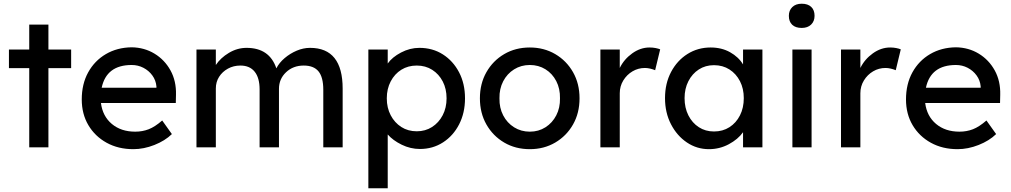

<svg xmlns="http://www.w3.org/2000/svg" viewBox="-20 -791 5431 1031"><path d="M137 0V-425H28V-525H137V-659H240V-525H362V-425H240V0Z M696 10Q615 10 552.5 -24.5Q490 -59 454.5 -119Q419 -179 419 -257Q419 -340 453.5 -402.5Q488 -465 548.5 -500.5Q609 -536 687 -537Q755 -536 809.5 -503Q864 -470 895.5 -413Q927 -356 925 -282L924 -238H522Q531 -167 580.5 -125.5Q630 -84 706 -84Q745 -84 778.5 -97Q812 -110 851 -144L903 -71Q866 -35 809 -12.5Q752 10 696 10ZM687 -442Q552 -442 526 -320H820V-327Q817 -360 798 -386Q779 -412 750 -427Q721 -442 687 -442Z M1035 0V-525H1139V-442Q1164 -480 1209 -507Q1254 -534 1304 -534Q1427 -534 1464 -424Q1479 -454 1508.5 -479Q1538 -504 1573.5 -519Q1609 -534 1645 -534Q1820 -534 1820 -315V0H1716V-309Q1716 -376 1690.5 -407.5Q1665 -439 1611 -439Q1554 -439 1516 -403Q1478 -367 1478 -314V0H1374V-311Q1374 -373 1347.5 -406Q1321 -439 1271 -439Q1234 -439 1204 -422.5Q1174 -406 1156.5 -378.5Q1139 -351 1139 -316V0Z M1958 220V-525H2062V-450Q2086 -484 2133.5 -509Q2181 -534 2232 -534Q2303 -534 2358 -499Q2413 -464 2445 -403Q2477 -342 2477 -263Q2477 -185 2445.5 -123.5Q2414 -62 2359 -26.5Q2304 9 2235 9Q2184 9 2137 -14Q2090 -37 2062 -69V220ZM2218 -86Q2264 -86 2300 -109Q2336 -132 2357 -172Q2378 -212 2378 -263Q2378 -314 2357.5 -353.5Q2337 -393 2301 -416Q2265 -439 2218 -439Q2171 -439 2135 -416.5Q2099 -394 2078 -354Q2057 -314 2057 -263Q2057 -212 2078 -172Q2099 -132 2135 -109Q2171 -86 2218 -86Z M2825 10Q2748 10 2687.5 -25.5Q2627 -61 2592 -122.5Q2557 -184 2557 -263Q2557 -342 2592 -403.5Q2627 -465 2687.5 -500.5Q2748 -536 2825 -536Q2901 -536 2961.5 -500.5Q3022 -465 3057 -403.5Q3092 -342 3092 -263Q3092 -184 3057 -122.5Q3022 -61 2961.5 -25.5Q2901 10 2825 10ZM2825 -84Q2872 -84 2909 -107.5Q2946 -131 2967 -171.5Q2988 -212 2987 -263Q2988 -315 2967 -355.5Q2946 -396 2909 -419Q2872 -442 2825 -442Q2778 -442 2740.5 -418.5Q2703 -395 2682 -354.5Q2661 -314 2662 -263Q2661 -212 2682 -171.5Q2703 -131 2740.5 -107.5Q2778 -84 2825 -84Z M3204 0V-525H3308V-426Q3331 -473 3375 -504.5Q3419 -536 3468 -536Q3485 -536 3500.5 -533Q3516 -530 3525 -526L3498 -414Q3486 -419 3471.5 -422.5Q3457 -426 3443 -426Q3407 -426 3376.5 -408Q3346 -390 3327 -359Q3308 -328 3308 -290V0Z M3787 10Q3722 10 3668.5 -26Q3615 -62 3583 -124Q3551 -186 3551 -264Q3551 -343 3583.5 -404.5Q3616 -466 3671.5 -501Q3727 -536 3796 -536Q3855 -536 3900.5 -510.5Q3946 -485 3970 -445V-525H4074V0H3970V-81Q3943 -43 3893.5 -16.5Q3844 10 3787 10ZM3814 -85Q3861 -85 3897 -108Q3933 -131 3953.5 -171.5Q3974 -212 3974 -264Q3974 -315 3953.5 -355Q3933 -395 3897 -418Q3861 -441 3814 -441Q3768 -441 3732.5 -418Q3697 -395 3676.5 -355Q3656 -315 3656 -264Q3656 -212 3676.5 -171.5Q3697 -131 3732.5 -108Q3768 -85 3814 -85Z M4285 -641Q4252 -641 4234 -658Q4216 -675 4216 -706Q4216 -735 4234.5 -753Q4253 -771 4285 -771Q4318 -771 4336 -754Q4354 -737 4354 -706Q4354 -677 4335.5 -659Q4317 -641 4285 -641ZM4235 0V-525H4338V0Z M4496 0V-525H4600V-426Q4623 -473 4667 -504.5Q4711 -536 4760 -536Q4777 -536 4792.5 -533Q4808 -530 4817 -526L4790 -414Q4778 -419 4763.5 -422.5Q4749 -426 4735 -426Q4699 -426 4668.5 -408Q4638 -390 4619 -359Q4600 -328 4600 -290V0Z M5122 10Q5041 10 4978.5 -24.5Q4916 -59 4880.5 -119Q4845 -179 4845 -257Q4845 -340 4879.5 -402.5Q4914 -465 4974.5 -500.5Q5035 -536 5113 -537Q5181 -536 5235.5 -503Q5290 -470 5321.5 -413Q5353 -356 5351 -282L5350 -238H4948Q4957 -167 5006.5 -125.5Q5056 -84 5132 -84Q5171 -84 5204.5 -97Q5238 -110 5277 -144L5329 -71Q5292 -35 5235 -12.5Q5178 10 5122 10ZM5113 -442Q4978 -442 4952 -320H5246V-327Q5243 -360 5224 -386Q5205 -412 5176 -427Q5147 -442 5113 -442Z"/></svg>

Font: Lexend Deca
Style: Regular
Weight: 400
Designer: Bonnie Shaver-Troup, Thomas Jockin
Foundry: Lexend
Version: Version 1.008; ttfautohint (v1.8.4.7-5d5b)